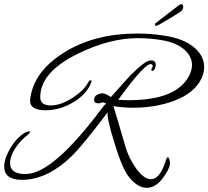

<svg xmlns="http://www.w3.org/2000/svg" viewBox="-62 -784 994 916"><path d="M901 -414C908 -431 912 -447 912 -464C912 -500 896 -531 864 -558C830 -586 783 -605 722 -614C679 -621 636 -624 593 -624C457 -624 340 -594 243 -533C146 -472 92 -398 82 -310C78 -275 103 -258 157 -258C202 -258 246 -271 289 -297C332 -323 361 -355 374 -393C376 -398 375 -401 370 -401C366 -401 362 -397 357 -388C344 -364 320 -341 287 -319C248 -294 213 -281 181 -281C147 -281 130 -294 130 -320C130 -401 191 -470 312 -529C413 -578 508 -602 595 -602C634 -602 673 -599 712 -592C754 -585 788 -571 813 -551C840 -529 854 -503 854 -474C854 -459 850 -443 842 -426C803 -346 706 -306 552 -306C533 -306 517 -307 502 -308C591 -431 645 -488 662 -477C666 -475 667 -471 666 -464C662 -459 660 -455 660 -452C660 -447 662 -445 666 -446C674 -446 681 -462 681 -474C681 -489 673 -496 657 -496C639 -496 606 -471 557 -421C550 -414 520 -380 467 -321C446 -336 430 -341 418 -338C397 -333 387 -323 387 -308C387 -297 394 -291 408 -291C414 -291 421 -293 429 -296L445 -290C438 -285 431 -277 423 -266C270 -61 150 43 65 46C12 48 -14 30 -14 -7C-14 -47 20 -101 67 -138C77 -146 82 -152 82 -155C82 -156 81 -157 78 -157C63 -157 45 -146 23 -124C6 -107 -8 -87 -21 -62C-35 -35 -42 -11 -42 10C-42 53 -14 74 43 74C50 74 58 74 67 73C139 66 210 29 280 -39C316 -74 373 -144 452 -249C448 -234 458 -186 483 -105C509 -19 533 37 556 64C583 96 610 112 638 112C669 112 696 94 721 57C743 26 752 2 748 -15C745 -28 742 -34 739 -34C735 -34 731 -27 728 -14C709 43 686 71 658 71C634 71 609 51 582 12C561 -20 547 -50 538 -79C507 -186 487 -253 479 -278C506 -273 537 -270 572 -270C643 -270 708 -281 766 -302C835 -328 880 -365 901 -414ZM684 -661C688 -661 707 -671 741 -692C776 -713 797 -726 804 -732C809 -737 812 -743 812 -751C812 -760 809 -764 803 -764C799 -764 793 -761 786 -755L681 -674C678 -672 677 -670 677 -667C677 -663 679 -661 684 -661Z"/></svg>

Font: AlexBrush
Style: Regular
Weight: 400
Designer: Robert E. Leuschke
Foundry: Robert E. Leuschke
Version: Version 1.001